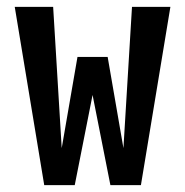

<svg xmlns="http://www.w3.org/2000/svg" viewBox="-20 -540 540 560"><path d="M109 0 23 -520H135L160 -108L206 -374H294L340 -108L365 -520H477L391 0H302L250 -263L198 0Z"/></svg>

Font: Iosevka SS04
Style: Bold
Weight: 700
Monospace: yes
Designer: Belleve Invis
Foundry: Belleve Invis
Version: Version 19.0.0; ttfautohint (v1.8.4)